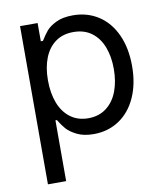

<svg xmlns="http://www.w3.org/2000/svg" viewBox="-83 -605 744 872"><g transform="rotate(-10 289.5 -169.0)"><path d="M67.4 -530.3V199.2H151.4V-81.1H158.2C168 -64.8 178.1 -50.6 188.5 -38.6C198.9 -26.5 214.5 -15.3 235.4 -4.9C256.2 5.5 281.9 10.7 312.5 10.7C356.1 10.7 395 -0.5 429.2 -22.9C463.4 -45.4 489.9 -77.5 508.8 -119.1C527.7 -160.8 537.1 -209 537.1 -263.7C537.1 -319 527.7 -367.4 508.8 -408.7C489.9 -450 463.4 -481.8 429.2 -503.9C395 -526 355.8 -537.1 311.5 -537.1C280.3 -537.1 254.4 -532.1 233.9 -522C213.4 -511.9 198.2 -501 188.5 -489.3C178.7 -477.5 168.6 -463.2 158.2 -446.3H148.4V-530.3ZM167 -160.6C155.3 -190.9 149.4 -225.9 149.4 -265.6C149.4 -305.3 155.3 -339.8 167 -369.1C178.7 -398.4 195.8 -421.2 218.3 -437.5C240.7 -453.8 268.2 -461.9 300.8 -461.9C334 -461.9 362 -453.5 384.8 -436.5C407.6 -419.6 424.6 -396.3 436 -366.7C447.4 -337.1 453.1 -303.4 453.1 -265.6C453.1 -227.2 447.4 -192.9 436 -162.6C424.6 -132.3 407.4 -108.4 384.3 -90.8C361.2 -73.2 333.3 -64.5 300.8 -64.5C268.9 -64.5 241.5 -72.9 218.8 -89.8C196 -106.8 178.7 -130.4 167 -160.6Z"/></g></svg>

Font: Pretendard Variable
Style: Regular
Weight: 400
Designer: Base glyphs from Inter by Rasmus Andersson; Hangeul glyphs from Noto Sans CJK(Source Han Sans) by Jang Soo-young and Kan
Foundry: Kil Hyung-jin
Version: Version 1.309;Glyphs 3.2 (3225)